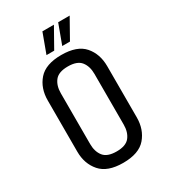

<svg xmlns="http://www.w3.org/2000/svg" viewBox="-180 -809 802 908"><g transform="rotate(-30 221.0 -355.0)"><path d="M58.7 -424Q58.7 -490.9 97.2 -534.8Q135.7 -578.7 221.1 -578.7Q307.2 -578.7 345.3 -534.8Q383.4 -490.9 383.4 -424V-144.7Q383.4 -78.8 345.3 -34.4Q307.2 10 221.1 10Q135.7 10 97.2 -34.4Q58.7 -78.8 58.7 -144.7ZM312.8 -422.9Q312.8 -464.4 292.3 -490.3Q271.9 -516.2 221.1 -516.2Q170.2 -516.2 149.8 -490.3Q129.3 -464.4 129.3 -422.9V-145.7Q129.3 -104.2 149.8 -78.3Q170.2 -52.4 221.1 -52.4Q271.9 -52.4 292.3 -78.3Q312.8 -104.2 312.8 -145.7ZM286.4 -720.1H349.2L289 -613H246.8ZM200.3 -720.1H263.2L202.9 -613H160.8Z"/></g></svg>

Font: Khand Variable Light
Style: Regular
Weight: 300
Designer: Satya Rajpurohit
Foundry: Indian Type Foundry
Version: Version 3.000